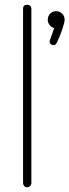

<svg xmlns="http://www.w3.org/2000/svg" viewBox="-20 -788 292 808"><path d="M94 -768Q102 -768 107 -763.5Q112 -759 112 -751V-18Q112 -11 107 -5.5Q102 0 94 0Q86 0 81.5 -5.5Q77 -11 77 -18V-751Q77 -768 94 -768ZM217 -741Q231 -741 241.5 -730.5Q252 -720 252 -705Q252 -699 249 -687.5Q246 -676 241.5 -662.5Q237 -649 231 -634.5Q225 -620 219 -608Q214 -598 205 -598Q199 -598 194 -602Q189 -606 189 -613Q189 -617 190 -619L208 -670Q196 -673 188.5 -683Q181 -693 181 -705Q181 -720 191 -730.5Q201 -741 217 -741Z"/></svg>

Font: AkaAcidDosis
Style: ExtraLight
Weight: 250
Designer: Edgar Tolentino, Pablo Impallari, Igino Marini, Aka-Acid
Foundry: Edgar Tolentino, Pablo Impallari, Igino Marini, Aka-Acid
Version: Version 1.007